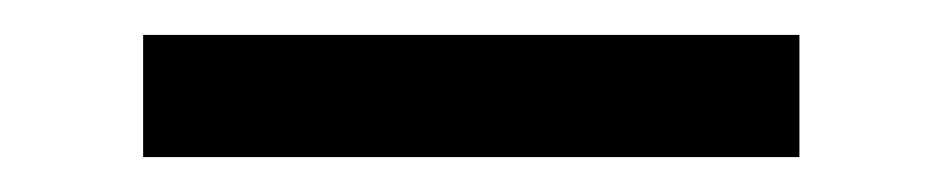

<svg xmlns="http://www.w3.org/2000/svg" viewBox="-20 -725 540 110"><path d="M62 -635V-705H438V-635Z"/></svg>

Font: Iosevka Fixed Medium
Style: Regular
Weight: 500
Monospace: yes
Designer: Belleve Invis
Foundry: Belleve Invis
Version: Version 32.3.0